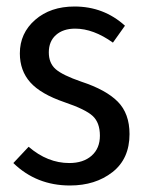

<svg xmlns="http://www.w3.org/2000/svg" viewBox="-20 -558 449 590"><path d="M209 -538Q299 -538 364 -479L327 -427Q267 -470 211 -470Q174 -470 152 -450.5Q130 -431 130 -397Q130 -364 151 -345.5Q172 -327 230 -307Q306 -282 342 -245.5Q378 -209 378 -146Q378 -70 325.5 -29Q273 12 195 12Q92 12 21 -57L68 -107Q126 -57 193 -57Q236 -57 261.5 -79.5Q287 -102 287 -141Q287 -181 265 -201.5Q243 -222 178 -244Q105 -269 73 -305Q41 -341 41 -394Q41 -456 88 -497Q135 -538 209 -538Z"/></svg>

Font: Fira Sans Condensed
Style: Regular
Weight: 400
Width: 3
Designer: Carrois Corporate & Edenspiekermann AG
Foundry: Carrois Corporate GbR & Edenspiekermann AG
Version: Version 4.202;PS 004.202;hotconv 1.0.88;makeotf.lib2.5.64775